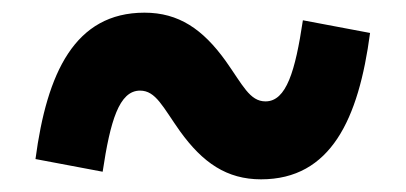

<svg xmlns="http://www.w3.org/2000/svg" viewBox="-20 -456 640 303"><path d="M392 -173C502 -173 546 -268 564 -404L458 -424C446 -344 432 -296 399 -296C374 -296 363 -322 336 -360C300 -410 262 -436 208 -436C98 -436 54 -341 36 -205L142 -185C154 -265 168 -313 201 -313C226 -313 237 -287 264 -249C300 -199 338 -173 392 -173Z"/></svg>

Font: IBM Plex Mono
Style: Bold
Weight: 700
Monospace: yes
Designer: Mike Abbink, Paul van der Laan, Pieter van Rosmalen
Foundry: Bold Monday
Version: Version 2.004